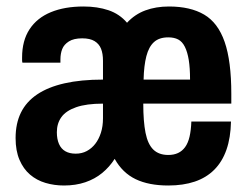

<svg xmlns="http://www.w3.org/2000/svg" viewBox="-20 -559 764 591"><path d="M177 12Q147 12 120 4Q93 -4 72.5 -21.5Q52 -39 40 -67Q28 -95 28 -134Q28 -179 44.5 -212.5Q61 -246 94.5 -268.5Q128 -291 178.5 -302.5Q229 -314 297 -314V-372Q297 -394 291 -409Q285 -424 271 -432.5Q257 -441 233 -441Q207 -441 192 -431.5Q177 -422 171.5 -408Q166 -394 166 -376V-366H49Q48 -370 48 -373.5Q48 -377 48 -382Q48 -434 71 -469Q94 -504 136.5 -521.5Q179 -539 237 -539Q280 -539 314 -527.5Q348 -516 371 -489Q395 -515 427.5 -527Q460 -539 500 -539Q566 -539 608.5 -514Q651 -489 671.5 -430Q692 -371 692 -270V-240H421Q421 -185 428 -150Q435 -115 452 -98.5Q469 -82 498 -82Q515 -82 528 -88Q541 -94 550 -106.5Q559 -119 563.5 -138.5Q568 -158 569 -185H691Q690 -135 677 -98Q664 -61 639.5 -36.5Q615 -12 579.5 0Q544 12 498 12Q438 12 397.5 -7.5Q357 -27 333 -70Q317 -45 294.5 -26.5Q272 -8 242.5 2Q213 12 177 12ZM213 -86Q232 -86 247 -94Q262 -102 273 -116Q284 -130 290.5 -150Q297 -170 297 -195V-240Q246 -240 214.5 -229Q183 -218 169 -198.5Q155 -179 155 -152Q155 -131 161.5 -116Q168 -101 181 -93.5Q194 -86 213 -86ZM422 -314H565Q565 -350 561 -374.5Q557 -399 549 -415Q541 -431 528.5 -437.5Q516 -444 498 -444Q470 -444 454 -429.5Q438 -415 430.5 -386Q423 -357 422 -314Z"/></svg>

Font: Archivo Condensed
Style: Bold
Weight: 700
Width: 3
Designer: Hector Gatti
Foundry: Omnibus-Type
Version: Version 2.001